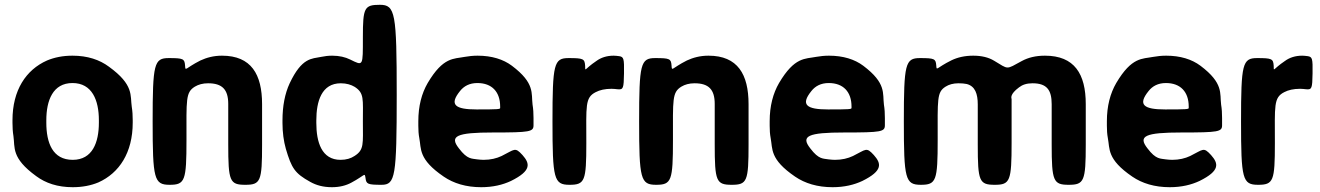

<svg xmlns="http://www.w3.org/2000/svg" viewBox="-20 -770 5501 800"><path d="M32 -269V-259C32 -240 33 -221 36 -203C43 -156 26 -112 131 -36C170 -7 220 10 283 10C323 10 359 3 390 -10C477 -49 533 -134 533 -259V-269C533 -288 532 -307 529 -325C522 -372 539 -416 434 -492C395 -521 345 -538 282 -538C242 -538 207 -531 176 -518C88 -479 32 -394 32 -269ZM392 -269V-259C392 -176 365 -104 283 -104C199 -104 173 -175 173 -259V-269C173 -351 200 -424 282 -424C364 -424 392 -352 392 -269Z M847 -423C906 -423 931 -397 931 -337V-169C931 -15 937 0 1002 0C1066 0 1072 -15 1072 -168V-336C1072 -460 1027 -538 905 -538C870 -538 841 -530 815 -518C750 -485 753 -470 751 -498C749 -525 743 -528 683 -528C622 -528 616 -504 616 -264C616 -24 622 0 687 0C751 0 757 -17 757 -187C757 -356 753 -385 792 -409C807 -418 825 -423 847 -423Z M1503 -28C1506 -3 1512 0 1570 0C1627 0 1633 -34 1633 -375C1633 -716 1627 -750 1563 -750C1498 -750 1492 -738 1492 -615C1492 -492 1494 -495 1439 -522C1419 -532 1394 -538 1364 -538C1348 -538 1332 -536 1318 -533C1279 -525 1238 -531 1187 -423C1167 -380 1157 -328 1157 -268V-258C1157 -218 1162 -182 1171 -150C1195 -69 1208 -48 1273 -12C1298 2 1327 10 1363 10C1395 10 1422 3 1444 -9C1502 -40 1499 -53 1503 -28ZM1492 -264C1492 -170 1498 -146 1457 -120C1442 -110 1423 -104 1399 -104C1320 -104 1298 -178 1298 -258V-268C1298 -348 1320 -423 1400 -423C1424 -423 1443 -417 1458 -408C1498 -382 1492 -358 1492 -264Z M2157 -124C2125 -159 2125 -147 2070 -120C2049 -110 2024 -104 1995 -104C1986 -104 1977 -105 1968 -106C1947 -110 1928 -104 1892 -152C1852 -203 1881 -218 2035 -218C2188 -218 2203 -221 2203 -248V-278C2203 -298 2202 -316 2199 -334C2193 -381 2210 -423 2113 -496C2077 -523 2029 -538 1970 -538C1951 -538 1933 -536 1916 -533C1871 -524 1827 -534 1762 -424C1737 -381 1723 -328 1723 -265V-246C1723 -228 1724 -211 1727 -195C1736 -150 1722 -107 1829 -34C1870 -6 1922 10 1985 10C2034 10 2075 0 2109 -16C2196 -59 2188 -89 2157 -124ZM2064 -326V-320C2064 -315 2055 -314 1966 -314C1877 -314 1850 -333 1897 -391C1913 -411 1936 -424 1969 -424C2030 -424 2064 -387 2064 -326Z M2537 -538C2508 -538 2484 -530 2465 -516C2413 -481 2419 -468 2418 -497C2416 -525 2410 -528 2349 -528C2288 -528 2282 -504 2282 -264C2282 -24 2288 0 2353 0C2417 0 2423 -16 2423 -173C2423 -330 2417 -363 2462 -386C2479 -395 2501 -400 2528 -400C2536 -400 2545 -399 2554 -398C2577 -396 2579 -402 2580 -464C2581 -526 2579 -533 2560 -536C2552 -537 2544 -538 2537 -538Z M2874 -423C2933 -423 2958 -397 2958 -337V-169C2958 -15 2964 0 3029 0C3093 0 3099 -15 3099 -168V-336C3099 -460 3054 -538 2932 -538C2897 -538 2868 -530 2842 -518C2777 -485 2780 -470 2778 -498C2776 -525 2770 -528 2710 -528C2649 -528 2643 -504 2643 -264C2643 -24 2649 0 2714 0C2778 0 2784 -17 2784 -187C2784 -356 2780 -385 2819 -409C2834 -418 2852 -423 2874 -423Z M3621 -124C3589 -159 3589 -147 3534 -120C3513 -110 3488 -104 3459 -104C3450 -104 3441 -105 3432 -106C3411 -110 3392 -104 3356 -152C3316 -203 3345 -218 3499 -218C3652 -218 3667 -221 3667 -248V-278C3667 -298 3666 -316 3663 -334C3657 -381 3674 -423 3577 -496C3541 -523 3493 -538 3434 -538C3415 -538 3397 -536 3380 -533C3335 -524 3291 -534 3226 -424C3201 -381 3187 -328 3187 -265V-246C3187 -228 3188 -211 3191 -195C3200 -150 3186 -107 3293 -34C3334 -6 3386 10 3449 10C3498 10 3539 0 3573 -16C3660 -59 3652 -89 3621 -124ZM3528 -326V-320C3528 -315 3519 -314 3430 -314C3341 -314 3314 -333 3361 -391C3377 -411 3400 -424 3433 -424C3494 -424 3528 -387 3528 -326Z M3974 -423C3987 -423 3998 -422 4008 -420C4043 -411 4054 -379 4054 -335V-167C4054 -15 4060 0 4125 0C4189 0 4195 -16 4195 -176V-357C4194 -362 4187 -377 4226 -406C4240 -417 4258 -423 4282 -423C4341 -423 4362 -396 4362 -336V-168C4362 -15 4369 0 4433 0C4497 0 4504 -15 4504 -168V-336C4504 -462 4457 -538 4334 -538C4295 -538 4264 -530 4238 -516C4170 -479 4184 -480 4122 -517C4099 -531 4070 -538 4035 -538C4000 -538 3970 -531 3945 -519C3880 -487 3883 -472 3881 -498C3879 -525 3873 -528 3813 -528C3752 -528 3746 -504 3746 -264C3746 -24 3752 0 3817 0C3881 0 3887 -17 3887 -187C3887 -357 3883 -386 3920 -409C3934 -418 3952 -423 3974 -423Z M5026 -124C4994 -159 4994 -147 4939 -120C4918 -110 4893 -104 4864 -104C4855 -104 4846 -105 4837 -106C4816 -110 4797 -104 4761 -152C4721 -203 4750 -218 4904 -218C5057 -218 5072 -221 5072 -248V-278C5072 -298 5071 -316 5068 -334C5062 -381 5079 -423 4982 -496C4946 -523 4898 -538 4839 -538C4820 -538 4802 -536 4785 -533C4740 -524 4696 -534 4631 -424C4606 -381 4592 -328 4592 -265V-246C4592 -228 4593 -211 4596 -195C4605 -150 4591 -107 4698 -34C4739 -6 4791 10 4854 10C4903 10 4944 0 4978 -16C5065 -59 5057 -89 5026 -124ZM4933 -326V-320C4933 -315 4924 -314 4835 -314C4746 -314 4719 -333 4766 -391C4782 -411 4805 -424 4838 -424C4899 -424 4933 -387 4933 -326Z M5406 -538C5377 -538 5353 -530 5334 -516C5282 -481 5288 -468 5287 -497C5285 -525 5279 -528 5218 -528C5157 -528 5151 -504 5151 -264C5151 -24 5157 0 5222 0C5286 0 5292 -16 5292 -173C5292 -330 5286 -363 5331 -386C5348 -395 5370 -400 5397 -400C5405 -400 5414 -399 5423 -398C5446 -396 5448 -402 5449 -464C5450 -526 5448 -533 5429 -536C5421 -537 5413 -538 5406 -538Z"/></svg>

Font: Asimov Print
Style: A
Weight: 500
Designer: Google
Version: Version 2.000980: 2014